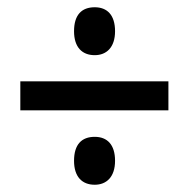

<svg xmlns="http://www.w3.org/2000/svg" viewBox="-20 -617 521 529"><path d="M241 -465C273 -465 297 -486 297 -531C297 -576 275 -597 241 -597C205 -597 184 -576 184 -531C184 -487 206 -465 241 -465ZM36 -313H444V-393H36ZM241 -108C273 -108 297 -129 297 -174C297 -219 275 -240 241 -240C205 -240 184 -219 184 -174C184 -130 206 -108 241 -108Z"/></svg>

Font: Noto Sans Thai Cond Med
Style: Regular
Weight: 500
Width: 3
Designer: Monotype Design Team
Foundry: Monotype Imaging Inc.
Version: Version 2.002